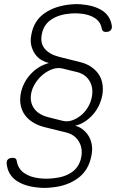

<svg xmlns="http://www.w3.org/2000/svg" viewBox="-20 -761 640 938"><path d="M477 -621Q472 -654 443 -673Q414 -692 368 -695Q357 -696 347 -696Q337 -696 326 -695Q269 -691 230.5 -665.5Q192 -640 184 -592Q176 -550 199 -522.5Q222 -495 270 -483L370 -458Q400 -451 423 -436Q446 -421 460.5 -400.5Q475 -380 480 -353.5Q485 -327 480 -297Q475 -270 463 -245Q451 -220 433 -200Q415 -180 393 -166Q371 -152 347 -147Q364 -143 380.5 -131.5Q397 -120 409.5 -102Q422 -84 427.5 -59Q433 -34 427 -2Q414 70 361.5 109Q309 148 231 155Q214 157 197.5 157Q181 157 164 155Q100 149 60 121.5Q20 94 13 43Q12 35 13 29Q14 23 18 18.5Q22 14 28.5 12Q35 10 44 10Q52 10 56.5 14Q61 18 62 26Q68 63 97.5 84Q127 105 173 110Q189 112 206 112Q223 112 240 110Q296 105 332 79.5Q368 54 377 6Q385 -38 364.5 -71Q344 -104 303 -114L201 -139Q168 -147 143 -162Q118 -177 102.5 -198Q87 -219 81.5 -245Q76 -271 81 -302Q91 -356 128.5 -397.5Q166 -439 219 -453Q202 -457 184 -467Q166 -477 153 -494.5Q140 -512 133.5 -536Q127 -560 133 -591Q145 -660 198.5 -697Q252 -734 333 -740Q344 -741 354.5 -741Q365 -741 375 -740Q439 -735 478.5 -710Q518 -685 526 -637Q527 -630 526 -624Q525 -618 521 -613.5Q517 -609 511 -607Q505 -605 496 -605Q488 -605 483.5 -609Q479 -613 477 -621ZM217 -188 285 -171Q308 -165 331 -172.5Q354 -180 374.5 -196.5Q395 -213 409.5 -237Q424 -261 429 -289Q437 -333 417 -366Q397 -399 356 -409L286 -426Q264 -432 239 -424Q214 -416 192 -398.5Q170 -381 153.5 -356Q137 -331 132 -303Q125 -261 147 -230.5Q169 -200 217 -188Z"/></svg>

Font: Maple Mono NL Thin
Style: Italic
Weight: 250
Italic angle: -10°
Monospace: yes
Designer: subframe7536
Version: Version 7.000